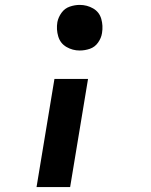

<svg xmlns="http://www.w3.org/2000/svg" viewBox="-20 -558 616 783"><path d="M305 -352Q326 -352 346.5 -359Q367 -366 380 -384.5Q393 -403 396 -423Q401 -453 393 -481Q385 -509 360 -523.5Q335 -538 305 -538Q285 -538 264.5 -531Q244 -524 231 -506Q218 -488 214 -468Q209 -438 217.5 -409.5Q226 -381 251 -366.5Q276 -352 305 -352ZM129 205H266L339 -236H202Z"/></svg>

Font: Iosevka Sparkle Extrabold
Style: Italic
Weight: 800
Italic angle: -9°
Designer: Belleve Invis
Foundry: Belleve Invis
Version: Version 4.5.0; ttfautohint (v1.8.3)